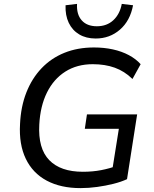

<svg xmlns="http://www.w3.org/2000/svg" viewBox="-20 -958 791 987"><path d="M394 9Q292 9 220 -29.5Q148 -68 112.5 -142Q77 -216 83 -320Q87 -410 115.5 -482.5Q144 -555 193.5 -607Q243 -659 311 -686.5Q379 -714 463 -714Q515 -714 560.5 -704Q606 -694 642.5 -674.5Q679 -655 703 -628L661 -552Q620 -592 570 -610Q520 -628 457 -628Q376 -628 316 -590Q256 -552 221.5 -482.5Q187 -413 182 -318Q175 -195 233 -135Q291 -75 406 -75Q457 -75 500.5 -83.5Q544 -92 582 -106L553 -58L591 -296H416L427 -370H685L633 -37Q603 -23 563 -13Q523 -3 479.5 3Q436 9 394 9ZM472 -760Q423 -760 387.5 -781Q352 -802 333.5 -840.5Q315 -879 317 -931L376 -938Q373 -884 400 -853.5Q427 -823 478 -823Q529 -823 562.5 -854Q596 -885 606 -938L664 -931Q649 -851 596.5 -805.5Q544 -760 472 -760Z"/></svg>

Font: Nunito Sans 10pt Medium
Style: Italic
Weight: 500
Italic angle: -9°
Designer: Vernon Adams
Foundry: Vernon Adams
Version: Version 3.101;gftools[0.9.27]